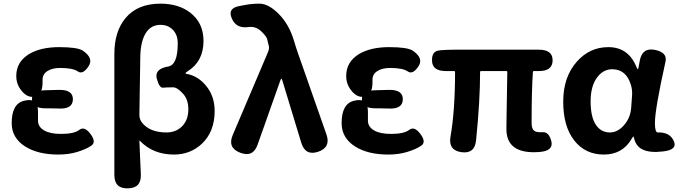

<svg xmlns="http://www.w3.org/2000/svg" viewBox="-20 -832 3723 1051"><path d="M299 14Q188 14 118 -30Q44 -77 44 -158Q44 -263 110 -280Q188 -301 188 -220V-172Q188 -138 221 -118.5Q254 -99 314 -99Q386 -99 414 -121Q442 -143 475 -99Q508 -55 481 -35.5Q454 -16 402 0Q356 14 299 14ZM230 -239Q155 -239 155 -288Q154 -337 229 -338L304 -340Q380 -341 379 -288Q378 -234 302 -238Q287 -239 251 -239ZM213 -382Q213 -312 169 -303Q124 -294 88 -349Q69 -378 69 -416Q69 -493 139 -536Q203 -574 303.5 -574Q404 -574 433 -555Q495 -513 464 -468Q433 -422 406 -441Q379 -460 309 -460Q266 -460 239.5 -443Q213 -426 213 -396Z M680 199Q606 201 606 126V-536Q606 -660 667 -733Q733 -812 858 -812Q957 -812 1021 -763Q1094 -707 1094 -608Q1094 -497 1009 -443Q995 -434 995 -431.5Q995 -429 1004 -427Q1065 -416 1110 -360Q1155 -304 1155 -224Q1155 -111 1085 -45Q1022 14 932 14Q818 14 746 -61Q743 -65 743 -60L751 123Q754 198 680 199ZM891 -107Q942 -107 975 -139Q1011 -174 1011 -234Q1011 -287 982 -319Q950 -354 928 -354Q893 -354 872 -352Q852 -350 838 -402Q825 -455 901 -468Q953 -477 953 -595Q953 -643 924 -671Q898 -696 859 -696Q806 -696 778 -651Q750 -606 748 -525L743 -203Q743 -180 757 -161Q800 -107 891 -107Z M1390 -40Q1365 31 1295 4Q1224 -23 1254 -93L1445 -542Q1455 -565 1452 -578Q1451 -583 1442 -619Q1438 -634 1409 -661.5Q1380 -689 1341 -684Q1273 -674 1249 -731Q1224 -787 1291 -799L1317 -804Q1358 -812 1400 -812Q1450 -812 1506 -755.5Q1562 -699 1589 -610Q1599 -575 1611 -541L1767 -96Q1792 -25 1721 -1Q1651 22 1629 -51L1526 -390Q1523 -401 1520.5 -401Q1518 -401 1514 -390Z M2105 14Q1994 14 1924 -30Q1850 -77 1850 -158Q1850 -263 1916 -280Q1994 -301 1994 -220V-172Q1994 -138 2027 -118.5Q2060 -99 2120 -99Q2192 -99 2220 -121Q2248 -143 2281 -99Q2314 -55 2287 -35.5Q2260 -16 2208 0Q2162 14 2105 14ZM2036 -239Q1961 -239 1961 -288Q1960 -337 2035 -338L2110 -340Q2186 -341 2185 -288Q2184 -234 2108 -238Q2093 -239 2057 -239ZM2019 -382Q2019 -312 1975 -303Q1930 -294 1894 -349Q1875 -378 1875 -416Q1875 -493 1945 -536Q2009 -574 2109.5 -574Q2210 -574 2239 -555Q2301 -513 2270 -468Q2239 -422 2212 -441Q2185 -460 2115 -460Q2072 -460 2045.5 -443Q2019 -426 2019 -396Z M2752 -126Q2752 -164 2753 -202L2757 -438Q2757 -443 2752 -443H2613Q2608 -443 2608 -438Q2608 -280 2586 -64Q2579 11 2506 1Q2433 -9 2446 -84Q2471 -227 2471 -438Q2471 -443 2466 -443H2421Q2347 -443 2345 -498Q2342 -553 2386 -556L2391 -557Q2430 -560 2470 -560H2930Q3005 -560 3005 -502Q3005 -443 2930 -443H2903Q2897 -443 2897 -437Q2890 -337 2890 -158Q2890 -129 2902.5 -117.5Q2915 -106 2950 -108.5Q2985 -111 2998 -59Q3011 -6 2933 0Q2752 14 2752 -126Z M3451 -76Q3449 -85 3447 -85Q3445 -85 3437 -71Q3387 14 3285.5 14Q3184 14 3123.5 -63Q3063 -140 3063 -275.5Q3063 -411 3138 -495Q3208 -574 3310 -574Q3420 -574 3464 -465Q3469 -453 3471 -453Q3473 -453 3475 -462L3482 -499Q3495 -573 3565 -559Q3634 -545 3623 -495Q3565 -234 3565 -159Q3565 -106 3581 -107Q3646 -109 3668 -61Q3691 -12 3609 -3Q3469 14 3451 -76ZM3319 -107Q3361 -107 3396 -147Q3431 -187 3435 -242L3440 -311Q3442 -341 3433 -369Q3407 -453 3331 -453Q3283 -453 3250 -410Q3213 -362 3213 -277.5Q3213 -193 3241 -150Q3269 -107 3319 -107Z"/></svg>

Font: Resource Han Rounded KR
Style: Bold
Weight: 700
Designer: Cyano Hao (round all glyphs); Ryoko NISHIZUKA 西塚涼子 (kana, bopomofo & ideographs); Paul D. Hunt (Latin, Greek & Cyrillic)
Foundry: Cyano Hao
Version: 0.990